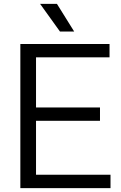

<svg xmlns="http://www.w3.org/2000/svg" viewBox="-20 -966 623 986"><path d="M84.5 0V-740H542.5V-671.5H165V-68.5H547.5V0ZM135.5 -345.5V-414H493.5V-345.5ZM288 -804 186 -946H272.5L361 -804Z"/></svg>

Font: Encode Sans SC
Style: Regular
Weight: 400
Version: Version 3.002